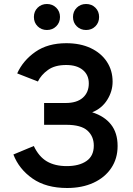

<svg xmlns="http://www.w3.org/2000/svg" viewBox="-20 -928 667 960"><path d="M315.5 12Q210.5 12 142.8 -35.2Q75 -82.5 47 -155.5L149 -198Q174 -145 214.2 -121.2Q254.5 -97.5 313.5 -97.5Q375.5 -97.5 412.2 -122.8Q449 -148 449 -200Q449 -246.5 417 -275.2Q385 -304 311 -304H200.5V-413H308Q364.5 -413 394.2 -439.5Q424 -466 424 -511Q424 -553.5 394 -578.2Q364 -603 311 -603Q254 -603 219.8 -578.2Q185.5 -553.5 169.5 -520.5L66 -561Q95 -625.5 157 -668.8Q219 -712 311.5 -712Q381.5 -712 433.5 -687.5Q485.5 -663 514.2 -619.5Q543 -576 543 -519.5Q543 -471.5 516.2 -428.8Q489.5 -386 441 -366.5Q502.5 -347 535.2 -305.2Q568 -263.5 568 -198Q568 -135 536.2 -87.8Q504.5 -40.5 447.5 -14.2Q390.5 12 315.5 12ZM410.5 -778Q382.5 -778 363.8 -796.5Q345 -815 345 -843Q345 -871 363.8 -889.5Q382.5 -908 410.5 -908Q438.5 -908 457 -889.5Q475.5 -871 475.5 -843Q475.5 -815 457 -796.5Q438.5 -778 410.5 -778ZM214.5 -778Q187 -778 168.2 -796.5Q149.5 -815 149.5 -843Q149.5 -871 168.2 -889.5Q187 -908 214.5 -908Q242.5 -908 261.2 -889.5Q280 -871 280 -843Q280 -815 261.2 -796.5Q242.5 -778 214.5 -778Z"/></svg>

Font: Overpass SemiBold
Style: Regular
Weight: 600
Designer: Delve Withrington, Dave Bailey, Thomas Jockin
Foundry: Delve Fonts LLC
Version: Version 4.000